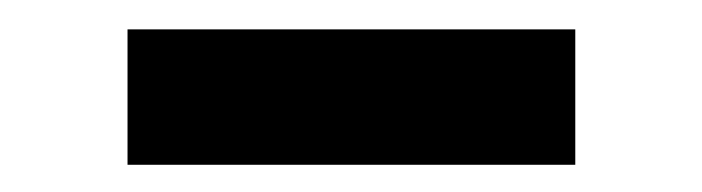

<svg xmlns="http://www.w3.org/2000/svg" viewBox="-20 -748 490 134"><path d="M69 -633V-727.5H381.5V-633Z"/></svg>

Font: Trispace Condensed SemiBold
Style: Regular
Weight: 600
Width: 3
Designer: Tyler Finck
Foundry: Etcetera Type Company
Version: Version 1.210; ttfautohint (v1.8.3)